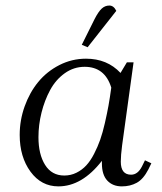

<svg xmlns="http://www.w3.org/2000/svg" viewBox="-20 -663 583 690"><path d="M50.8 -178.2Q50.8 -231 68.6 -280.8Q86.4 -330.6 117.4 -368.4Q148.4 -406.2 193.4 -429.2Q238.3 -452.1 289.1 -452.1Q365.2 -452.1 413.1 -400.9L436 -439H460L418.9 -141.1Q414.1 -104.5 414.1 -82Q414.1 -35.2 451.2 -35.2Q475.1 -35.2 490.2 -64.9L501 -86.9L523.9 -76.2L513.2 -54.2Q495.1 -19 471.4 -6.1Q447.8 6.8 418 6.8Q385.3 6.8 365.7 -13.9Q346.2 -34.7 346.2 -76.2V-85Q274.9 6.8 189.9 6.8Q128.4 6.8 89.6 -46.1Q50.8 -99.1 50.8 -178.2ZM118.2 -169.9Q118.2 -108.4 142.1 -70.3Q166 -32.2 210.9 -32.2Q234.4 -32.2 254.6 -42.2Q274.9 -52.2 290 -68.6Q305.2 -85 318.1 -110.1Q331.1 -135.3 340.1 -160.9Q349.1 -186.5 356.9 -220.7Q364.7 -254.9 369.9 -283.4Q375 -312 379.9 -348.1Q356.9 -422.9 284.2 -422.9Q245.1 -422.9 212.6 -399.7Q180.2 -376.5 160.2 -339.4Q140.1 -302.2 129.2 -258.3Q118.2 -214.4 118.2 -169.9ZM273.9 -502 319.8 -594.2Q333.5 -621.1 345.5 -632.1Q357.4 -643.1 373 -643.1Q388.7 -643.1 397.9 -624L294.9 -493.2Z"/></svg>

Font: Dihjauti S
Style: Italic
Weight: 400
Italic angle: -9°
Designer: T. Christopher White
Version: Version 3.0.0